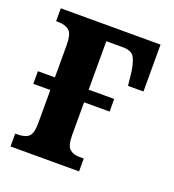

<svg xmlns="http://www.w3.org/2000/svg" viewBox="-104 -618 634 700"><g transform="rotate(20 212.5 -268.0)"><path d="M14 0V-50H23Q53 -50 66.5 -62.5Q80 -75 80 -116V-243H14V-292H80V-418Q80 -461 64.5 -473.5Q49 -486 23 -486H14V-536H401V-354H341L336 -401Q331 -441 320 -460.5Q309 -480 276 -480H211V-292H310V-243H211V-116Q211 -75 225 -62.5Q239 -50 262 -50H280V0Z"/></g></svg>

Font: Noto Serif ExtraCondensed
Style: Bold
Weight: 700
Width: 2
Designer: Monotype Design Team
Foundry: Monotype Imaging Inc.
Version: Version 2.014; ttfautohint (v1.8.4.7-5d5b)